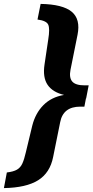

<svg xmlns="http://www.w3.org/2000/svg" viewBox="-101 -766 474 983"><path d="M107 -746Q220 -744 266 -706Q312 -668 296 -588L260 -409Q252 -368 269 -348.5Q286 -329 332 -329H353L340 -262H339L331 -220H310Q222 -220 207 -140L171 38Q155 119 94 157Q33 195 -81 197L-66 117Q-32 113 -14 102.5Q4 92 13.5 71Q23 50 31 15L64 -122Q80 -186 121 -227.5Q162 -269 227 -280Q168 -294 142.5 -332Q117 -370 127 -436L146 -564Q155 -619 146 -639.5Q137 -660 91 -666Z"/></svg>

Font: Piazzolla SC ExtraBold
Style: Italic
Weight: 800
Italic angle: -11.3°
Designer: Juan Pablo del Peral
Foundry: Huerta Tipografica
Version: Version 1.330